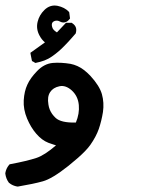

<svg xmlns="http://www.w3.org/2000/svg" viewBox="-42 -351 562 703"><path d="M21 332Q13.2 330.6 5.6 327.4Q-2 324.2 -8.3 318.8L-9.3 318.4L-9.8 317.4Q-20 303.7 -22.5 285.2V284.2V282.7Q-20 266.6 -9.3 253.4L-7.3 251L-3.9 250Q56.2 238.8 91.8 227.1Q121.1 217.3 163.1 181.2Q158.2 179.7 153.6 178.2Q148.9 176.8 144.3 175Q139.6 173.3 135.3 171.9Q111.3 162.6 90.8 138.7Q70.8 115.7 57.1 83Q43 49.3 44.9 16.1Q46.9 -17.1 58.1 -41Q63.5 -53.2 72.5 -65.7Q81.5 -78.1 93.8 -90.8Q119.6 -117.7 151.4 -120.6Q181.2 -123 216.3 -117.2Q229 -114.7 241.5 -109.1Q253.9 -103.5 265.4 -94.7Q276.9 -85.9 288.6 -73.7Q322.3 -37.1 331.1 -6.3Q339.8 24.9 335 59.1Q329.6 92.3 319.8 121.1Q309.6 149.9 288.6 179.7Q281.7 189.5 270.3 201.4Q258.8 213.4 243.7 226.8Q228.5 240.2 208.5 256.3Q148.9 303.7 114.3 313Q81.1 322.3 23.9 332H22.5ZM235.8 97.7Q249.5 64.9 246.6 33.7Q243.7 1 220.7 -20Q198.2 -40 175.8 -35.2Q152.3 -30.3 141.6 -13.7Q130.4 2.9 135.3 31.7Q136.7 41.5 140.1 50Q143.6 58.6 148.9 66.2Q154.3 73.7 161.6 80.6Q181.2 99.1 235.8 97.7ZM84 -122.6 79.1 -125.5 75.2 -127.4 74.2 -131.8 70.3 -151.4 69.3 -157.7 74.2 -161.1 122.6 -195.8Q116.2 -201.2 111.6 -207Q106.9 -212.9 103 -220.2Q89.4 -244.6 95.7 -271Q101.6 -295.9 120.6 -314.5Q141.6 -335 168.9 -329.6Q194.3 -324.2 209.5 -308.6L211.4 -306.2L211.9 -302.7L213.9 -287.1L214.4 -283.2L211.9 -280.3Q205.1 -271.5 195.8 -269.3Q186.5 -267.1 176.8 -272.5Q168 -277.3 158.7 -274.4Q150.4 -271.5 148.4 -265.1Q147.5 -261.7 147.9 -257.3Q148.4 -252.9 150.9 -247.1Q151.9 -245.1 153.3 -243.4Q154.8 -241.7 156.7 -239.7Q158.7 -237.8 161.1 -236.1Q163.6 -234.4 166.5 -232.4L196.8 -264.6L199.7 -267.6H204.1H217.8H220.7L223.1 -265.6Q241.7 -253.4 235.8 -231L235.4 -229L233.9 -227.1Q227.5 -219.7 221.2 -212.6Q214.8 -205.6 208.3 -198.2Q201.7 -190.9 194.3 -183.6Q173.3 -161.6 147.9 -144Q141.6 -139.6 134.8 -136Q127.9 -132.3 120.6 -129.6Q113.3 -127 105.7 -124.8Q98.1 -122.6 90.3 -121.1L86.9 -120.6Z"/></svg>

Font: NaikaiFont
Style: Bold
Weight: 700
Version: Version 1.89